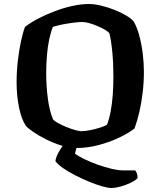

<svg xmlns="http://www.w3.org/2000/svg" viewBox="-20 -740 802 960"><path d="M537 200Q520 200 490.2 191.5Q460.5 183 424.8 168.2Q389 153.5 355 136Q321 118.5 294.5 100Q268 81.5 257 65.5Q260 45 273 21.5Q286 -2 299.5 -19L366 -15.5L355 28.5Q371.5 41 401.5 55.5Q431.5 70 467 82.8Q502.5 95.5 537 103.8Q571.5 112 597 112H655.5Q661 116.5 664.5 127.2Q668 138 668 150.5Q657 162.5 633 174Q609 185.5 582.8 192.8Q556.5 200 537 200ZM363 0Q326 0 285.8 -12.8Q245.5 -25.5 209.2 -43.8Q173 -62 146.2 -80.5Q119.5 -99 109.5 -110.5Q86.5 -145 74.8 -204Q63 -263 63 -328Q63 -382 69 -434.5Q75 -487 84.5 -531.8Q94 -576.5 105 -605.5Q132.5 -627 171.2 -647.2Q210 -667.5 254.5 -684.2Q299 -701 343 -710.5Q387 -720 424.5 -720Q452 -720 485.2 -712Q518.5 -704 551.5 -691Q584.5 -678 610.2 -662.8Q636 -647.5 648.5 -632.5Q665 -604.5 676.2 -562.8Q687.5 -521 693.5 -473.8Q699.5 -426.5 699.5 -380.5Q699.5 -329 693.5 -278Q687.5 -227 677 -181.2Q666.5 -135.5 652.5 -97.5Q625.5 -76 578 -53Q530.5 -30 474.2 -15Q418 0 363 0ZM386.5 -84Q403.5 -84 428.8 -88.8Q454 -93.5 478.2 -101.2Q502.5 -109 514.5 -115.5Q526 -143.5 533.2 -182.2Q540.5 -221 543.8 -266.2Q547 -311.5 547 -357.5Q547 -422.5 541.5 -480Q536 -537.5 527 -573.5Q520.5 -582 503.8 -591.8Q487 -601.5 466.2 -610.2Q445.5 -619 425.5 -624.5Q405.5 -630 392 -630Q374.5 -630 346.8 -626.5Q319 -623 291.2 -617.5Q263.5 -612 244.5 -605.5Q234 -580 226.2 -544Q218.5 -508 214.8 -464.8Q211 -421.5 211 -374.5Q211 -310.5 219.2 -247.5Q227.5 -184.5 245 -143.5Q252 -134.5 270.8 -124.2Q289.5 -114 312.2 -104.8Q335 -95.5 355.8 -89.8Q376.5 -84 386.5 -84Z"/></svg>

Font: Texturina Medium
Style: Regular
Weight: 500
Designer: Guillermo Torres Carreño
Foundry: Omnibus-Type
Version: Version 1.003